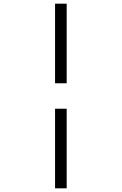

<svg xmlns="http://www.w3.org/2000/svg" viewBox="-20 -821 660 1041"><path d="M278.5 -369.5V-801H341.5V-369.5ZM278.5 200V-231.5H341.5V200Z"/></svg>

Font: Monaspace Krypton Var
Style: Regular
Weight: 400
Designer: Riley Cran and the Lettermatic Team
Version: Version 1.101 (Monaspace Krypton Var)